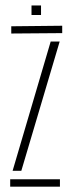

<svg xmlns="http://www.w3.org/2000/svg" viewBox="-20 -696 268 716"><path d="M18 0V-27.5H203.5V0ZM22 -571V-598L212 -600V-572.5ZM27 -59 169 -541H202.5L59.5 -59ZM97.5 -640V-675.5H133V-640Z"/></svg>

Font: Big Shoulders Stencil Display ExtraLight
Style: Regular
Weight: 250
Designer: Patric King
Foundry: XO Type Co
Version: Version 2.001